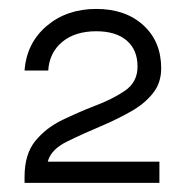

<svg xmlns="http://www.w3.org/2000/svg" viewBox="-20 -774 416 430"><path d="M87 -412H337V-364.5H35V-378Q35 -429 59.2 -458.5Q83.5 -488 120 -505.5Q156.5 -523 192.5 -537Q231.5 -551.5 259.8 -570.8Q288 -590 288 -625Q288 -662.5 263.8 -683.2Q239.5 -704 195.5 -704Q148 -704 119.2 -680Q90.5 -656 88 -616H35Q39.5 -677.5 84.5 -715.8Q129.5 -754 195.5 -754Q261 -754 301 -717.5Q341 -681 341 -621Q341 -588 322.2 -564.8Q303.5 -541.5 274 -524.8Q244.5 -508 212 -494Q164.5 -474 129.2 -456.5Q94 -439 87 -412Z"/></svg>

Font: Overused Grotesk Light
Style: Regular
Weight: 300
Version: Version 0.004